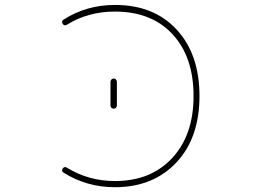

<svg xmlns="http://www.w3.org/2000/svg" viewBox="-20 -783 1040 790"><path d="M453.1 -12.7Q336.9 -12.7 242.2 -72.3Q235.4 -76.2 235.4 -82Q235.4 -85 238.3 -89.8Q245.1 -99.6 255.9 -92.8Q344.7 -38.1 453.1 -38.1Q600.6 -38.1 688.5 -132.8Q776.4 -227.5 776.4 -387.7Q776.4 -548.8 689.9 -642.1Q603.5 -735.4 453.1 -735.4Q342.8 -735.4 255.9 -681.6Q245.1 -674.8 238.3 -684.6Q235.4 -689.5 235.4 -692.4Q235.4 -698.2 241.2 -702.1Q335.9 -762.7 453.1 -762.7Q533.2 -762.7 596.7 -737.3Q660.2 -711.9 707 -661.1Q753.9 -610.4 777.3 -542Q800.8 -473.6 800.8 -387.7Q800.8 -302.7 777.3 -234.4Q753.9 -166 706.5 -115.2Q659.2 -64.5 595.7 -38.6Q532.2 -12.7 453.1 -12.7ZM434.6 -348.6V-446.3Q434.6 -452.1 438.5 -456.1Q442.4 -460 447.8 -460Q453.1 -460 457 -456.1Q460.9 -452.1 460.9 -446.3V-348.6Q460.9 -342.8 457 -339.4Q453.1 -335.9 447.8 -335.9Q442.4 -335.9 438.5 -339.4Q434.6 -342.8 434.6 -348.6Z"/></svg>

Font: Rounded Mgen+ 1mn thin
Style: Regular
Weight: 100
Designer: [Source Han Sans]
Ryoko NISHIZUKA  (kana & ideographs); Paul D. Hunt (Latin, Greek & Cyrillic); Wenlong ZHANG  (bopomofo
Version: Version 1.059.20150602